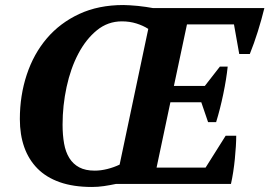

<svg xmlns="http://www.w3.org/2000/svg" viewBox="-20 -732 1072 764"><path d="M441 0Q417 5 393.5 8.5Q370 12 346 12Q272 12 218 -7Q164 -26 129 -61.5Q94 -97 76.5 -146.5Q59 -196 59 -258Q59 -352 86.5 -435Q114 -518 166.5 -579.5Q219 -641 295.5 -676.5Q372 -712 471 -712Q481 -712 496.5 -711Q512 -710 528.5 -708.5Q545 -707 560.5 -704.5Q576 -702 588 -700H1032Q1021 -655 1006 -607Q991 -559 974 -517H932L911 -635H724L672 -390H795L855 -467H886Q881 -418 868.5 -358Q856 -298 840 -246H808L781 -325H658L603 -65H798L878 -192H920Q920 -173 918.5 -149Q917 -125 914.5 -99.5Q912 -74 908 -48Q904 -22 899 0ZM357 -53Q381 -53 407 -59.5Q433 -66 456 -77L570 -617Q550 -630 523 -638.5Q496 -647 465 -647Q409 -647 365.5 -611.5Q322 -576 291.5 -518Q261 -460 245 -386Q229 -312 229 -236Q229 -195 235 -161Q241 -127 256 -103Q271 -79 295.5 -66Q320 -53 357 -53Z"/></svg>

Font: PT Serif
Style: Bold Italic
Weight: 700
Italic angle: -12°
Designer: A.Korolkova, O.Umpeleva, V.Yefimov
Foundry: ParaType Ltd
Version: Version 1.000W OFL